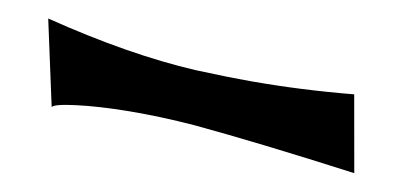

<svg xmlns="http://www.w3.org/2000/svg" viewBox="-32 -190 586 279"><g transform="rotate(10 261.5 -51.0)"><path d="M479 -91.3 499 21.5Q354 2 257.8 -6.8Q207.5 -10.7 161.9 -10.3Q116.2 -9.8 83.7 -5.6Q51.3 -1.5 49.3 3.4L22 -122.6Q146.5 -91.3 246.1 -85.9Q292 -84 329.1 -84Q401.9 -84 479 -91.3Z"/></g></svg>

Font: Some Time Later
Style: Regular
Weight: 400
Version: Version 003.300